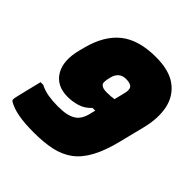

<svg xmlns="http://www.w3.org/2000/svg" viewBox="-200 -858 1016 1016"><g transform="rotate(45 308.5 -350.0)"><path d="M387 -720Q487 -720 542 -679Q597 -638 611.5 -568.5Q626 -499 604 -411L569 -271Q547 -181 515.5 -123.5Q484 -66 441.5 -35Q399 -4 342.5 8Q286 20 212 20Q140 20 93.5 11Q47 2 17 -16Q11 -20 10.5 -25Q10 -30 11 -37Q12 -42 17.5 -65Q23 -88 30 -116.5Q37 -145 42.5 -167.5Q48 -190 49 -194H69Q98 -179 131.5 -173.5Q165 -168 204 -168Q242 -168 267 -173.5Q292 -179 310 -191Q341 -211 353 -263L360 -292H340Q311 -261 275.5 -250.5Q240 -240 205 -240Q123 -240 86.5 -299.5Q50 -359 76 -459L83 -486Q114 -605 186.5 -662.5Q259 -720 387 -720ZM294 -414Q305 -403 334 -403Q366 -403 389 -407L401 -454Q408 -480 407.5 -493Q407 -506 401 -513Q389 -526 357 -526Q331 -526 315 -512Q299 -498 293 -473L288 -451Q286 -440 286.5 -429.5Q287 -419 294 -414Z"/></g></svg>

Font: Recursive Mn Lnr St XBk
Style: Italic
Weight: 1000
Italic angle: -15°
Monospace: yes
Version: Version 1.079;hotconv 1.0.112;makeotfexe 2.5.65598; ttfautoh